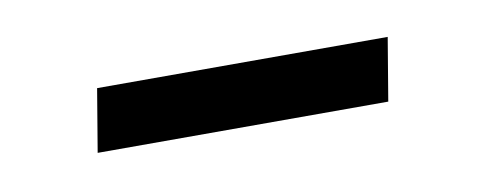

<svg xmlns="http://www.w3.org/2000/svg" viewBox="-25 -281 403 160"><g transform="rotate(-10 176.5 -201.5)"><path d="M49.9 -175.2 58.8 -228.4H304.7L295.8 -175.2Z"/></g></svg>

Font: Rokkitt SemiBold
Style: Italic
Weight: 600
Italic angle: -9°
Designer: Vernon Adams
Foundry: Vernon Adams
Version: Version 3.103